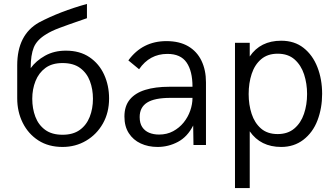

<svg xmlns="http://www.w3.org/2000/svg" viewBox="-20 -737 1697 976"><path d="M298 10Q226.5 10 175 -23.2Q123.5 -56.5 95.5 -112.8Q67.5 -169 67.5 -237.5V-405Q67.5 -560.5 178.5 -623Q285 -679 422 -717V-644.5Q310.5 -606 281 -594.5Q241 -579.5 215 -563Q167.5 -534.5 151.8 -496Q136 -457.5 136 -390.5Q163 -428 209 -453.8Q255 -479.5 315 -479.5Q386 -479.5 435 -446.2Q484 -413 509.2 -357.8Q534.5 -302.5 534.5 -236.5Q534.5 -164.5 503 -109Q471.5 -53.5 417.8 -21.8Q364 10 298 10ZM298 -52Q351.5 -52 385.5 -76.5Q419.5 -101 436 -142.8Q452.5 -184.5 452.5 -235Q452.5 -283.5 437 -324.8Q421.5 -366 387.5 -391.2Q353.5 -416.5 298 -416.5Q244.5 -416.5 210.8 -391.5Q177 -366.5 160.5 -325Q144 -283.5 144 -235Q144 -185 159.8 -143.5Q175.5 -102 209.5 -77Q243.5 -52 298 -52Z M781 10Q733.5 10 695.2 -7.8Q657 -25.5 634.8 -60Q612.5 -94.5 612.5 -144.5Q612.5 -198 640 -231.2Q667.5 -264.5 718.5 -280.2Q769.5 -296 841 -296H958.5Q958.5 -375.5 928.5 -419.2Q898.5 -463 831 -463Q740.5 -463 687 -385L632.5 -430Q704 -528 826 -528Q892 -528 936.8 -501.8Q981.5 -475.5 1004.2 -428.2Q1027 -381 1027 -318.5V0H963.5L962 -99Q933 -41.5 884.5 -15.8Q836 10 781 10ZM788.5 -53Q828.5 -53 860 -70Q891.5 -87 913.5 -114.2Q935.5 -141.5 947 -174.5Q958.5 -207.5 958.5 -239.5H847Q765.5 -239.5 727.8 -215.5Q690 -191.5 690 -142Q690 -110.5 703 -91Q716 -71.5 738.2 -62.2Q760.5 -53 788.5 -53Z M1249.5 219H1174.5V-519.5H1249.5V-450Q1303.5 -530 1409.5 -530Q1477 -530 1523.2 -493.5Q1569.5 -457 1593.5 -395.5Q1617.5 -334 1617.5 -260Q1617.5 -187.5 1594 -125.5Q1570.5 -63.5 1521.5 -26Q1474 10 1409.5 10Q1304.5 10 1249.5 -69.5ZM1391.5 -55.5Q1443 -55.5 1476.2 -83.8Q1509.5 -112 1525.2 -158.2Q1541 -204.5 1541 -259Q1541 -312 1525.8 -358.8Q1510.5 -405.5 1477.5 -434.8Q1444.5 -464 1391.5 -464Q1340.5 -464 1307.8 -436.2Q1275 -408.5 1259.5 -361.8Q1244 -315 1244 -259Q1244 -205 1259 -158.8Q1274 -112.5 1306.5 -84Q1339 -55.5 1391.5 -55.5Z"/></svg>

Font: Acari Sans
Style: Regular
Weight: 400
Designer: Alfredo Marco Pradil and Stefan Peev (font) & Cristiano Sobral (main changes)
Foundry: Alfredo Marco Pradil and Stefan Peev (font) & Cristiano Sobral (main changes)
Version: Version 1.063; ttfautohint (v1.8.3)